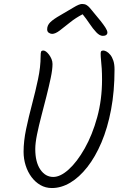

<svg xmlns="http://www.w3.org/2000/svg" viewBox="-20 -959 639 969"><path d="M245 -636Q245 -608 236 -565.5Q227 -523 214.5 -473.5Q202 -424 189 -374.5Q176 -325 167 -281Q158 -237 158 -207Q158 -141 183.5 -103.5Q209 -66 249 -66Q285 -66 327 -104Q369 -142 407.5 -210Q446 -278 470.5 -367Q495 -456 495 -558Q495 -588 493.5 -612Q492 -636 490 -654.5Q488 -673 488 -688Q488 -698 491 -701Q494 -704 502 -704Q508 -704 517.5 -699Q527 -694 536.5 -682.5Q546 -671 552 -653Q558 -635 558 -608Q558 -498 540.5 -405.5Q523 -313 492 -240Q461 -167 420.5 -115.5Q380 -64 334.5 -37Q289 -10 242 -10Q210 -10 184 -25Q158 -40 139 -65.5Q120 -91 109.5 -124Q99 -157 99 -193Q99 -247 112 -308.5Q125 -370 142 -434Q159 -498 172 -559.5Q185 -621 185 -675Q185 -693 187.5 -698.5Q190 -704 199 -704Q205 -704 212.5 -698.5Q220 -693 227.5 -683Q235 -673 240 -661Q245 -649 245 -636ZM455 -893Q473 -872 488 -853Q503 -834 512.5 -819Q522 -804 522 -795Q522 -787 516 -782.5Q510 -778 499 -778Q483 -778 466 -796Q449 -814 432 -839.5Q415 -865 397 -887Q362 -869 333 -845.5Q304 -822 281.5 -805Q259 -788 243 -788Q235 -788 226.5 -793.5Q218 -799 218 -811Q218 -831 233.5 -846.5Q249 -862 286 -883Q321 -903 350.5 -921Q380 -939 394 -939Q407 -939 416 -934Q425 -929 433.5 -919Q442 -909 455 -893Z"/></svg>

Font: Kalam Variable Light
Style: Regular
Weight: 300
Designer: Lipi Raval, Jonny Pinhorn
Foundry: Indian Type Foundry
Version: Version 3.000